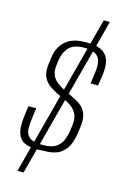

<svg xmlns="http://www.w3.org/2000/svg" viewBox="-115 -733 552 847"><g transform="rotate(15 161.0 -309.0)"><path d="M113 -53Q71 -53 49 -67Q27 -81 21 -111Q15 -141 22 -188L27 -227H63L57 -186Q53 -158 53 -133Q53 -108 70 -93Q87 -78 133 -78Q174 -78 194.5 -93.5Q215 -109 222.5 -130.5Q230 -152 233 -171L236 -195Q240 -220 234 -239Q228 -258 210.5 -273.5Q193 -289 162 -301Q129 -316 105 -331.5Q81 -347 70.5 -370.5Q60 -394 65 -430L69 -461Q75 -507 105 -535.5Q135 -564 193 -565H222Q274 -561 295 -532.5Q316 -504 307 -440L300 -395H266L272 -440Q281 -498 262.5 -519Q244 -540 200 -540Q150 -540 129 -516.5Q108 -493 103 -459L100 -436Q96 -406 105 -386.5Q114 -367 135.5 -352.5Q157 -338 191 -323Q220 -310 239.5 -296.5Q259 -283 268.5 -259Q278 -235 272 -193L269 -174Q266 -147 256 -119.5Q246 -92 220 -73Q194 -54 141 -54ZM250 -679H278L82 61H54Z"/></g></svg>

Font: Alumni Sans ExtraLight
Style: Italic
Weight: 250
Italic angle: -8°
Version: Version 1.016